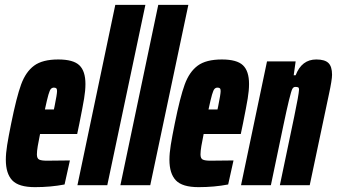

<svg xmlns="http://www.w3.org/2000/svg" viewBox="-20 -763 1388 791"><path d="M4 -105Q4 -131 9.5 -165.5Q15 -200 26 -254Q48 -363 67 -415Q86 -467 120.5 -492.5Q155 -518 220 -518Q282 -518 307 -494Q332 -470 332 -417Q332 -390 326.5 -357Q321 -324 307 -254L298 -211H145Q139 -182 135.5 -161Q132 -140 132 -127Q132 -110 141.5 -105.5Q151 -101 173 -101L268 -102L246 -3Q189 8 124 8Q57 8 30.5 -20Q4 -48 4 -105ZM202 -312 205 -326Q215 -375 215 -388Q215 -396 212 -399Q209 -402 202 -402Q195 -402 190 -397Q185 -392 179.5 -373Q174 -354 165 -312Z M299 0 455 -743H579L422 0Z M476 0 632 -743H756L599 0Z M678 -105Q678 -131 683.5 -165.5Q689 -200 700 -254Q722 -363 741 -415Q760 -467 794.5 -492.5Q829 -518 894 -518Q956 -518 981 -494Q1006 -470 1006 -417Q1006 -390 1000.5 -357Q995 -324 981 -254L972 -211H819Q813 -182 809.5 -161Q806 -140 806 -127Q806 -110 815.5 -105.5Q825 -101 847 -101L942 -102L920 -3Q863 8 798 8Q731 8 704.5 -20Q678 -48 678 -105ZM876 -312 879 -326Q889 -375 889 -388Q889 -396 886 -399Q883 -402 876 -402Q869 -402 864 -397Q859 -392 853.5 -373Q848 -354 839 -312Z M1080 -510H1198L1190 -453H1198Q1223 -518 1283 -518Q1318 -518 1333 -503.5Q1348 -489 1348 -455Q1348 -434 1335 -374L1256 0H1133L1192 -282Q1211 -373 1212 -394Q1212 -401 1208.5 -403Q1205 -405 1197 -405Q1189 -405 1184.5 -397Q1180 -389 1170.5 -350Q1161 -311 1147 -244L1096 0H973Z"/></svg>

Font: Saira Ultra Condensed Black
Style: Italic
Weight: 900
Width: 1
Italic angle: -12°
Designer: Hector Gatti with collaboration of the Omnibus-Type team
Foundry: Omnibus-Type
Version: Version 1.001; ttfautohint (v1.8)